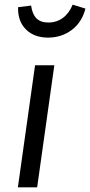

<svg xmlns="http://www.w3.org/2000/svg" viewBox="-20 -807 388 827"><path d="M140 0H57L131 -526H214ZM58 -776 114 -783Q119 -746 137 -728Q155 -710 188 -710Q224 -710 251 -730Q278 -750 293 -787L348 -770Q333 -711 289 -678Q245 -645 187 -645Q127 -645 91.5 -680.5Q56 -716 58 -776Z"/></svg>

Font: FiraGO Book
Style: Italic
Weight: 350
Italic angle: -8°
Designer: bBox Type GmbH
Foundry: bBox Type GmbH
Version: Version 1.001